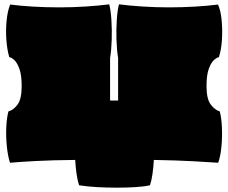

<svg xmlns="http://www.w3.org/2000/svg" viewBox="-20 -734 1053 886"><path d="M26 17Q16 -15 11.5 -59Q7 -103 9 -147Q11 -191 19 -220Q42 -226 61 -251.5Q80 -277 80 -337Q80 -388 69.5 -416.5Q59 -445 46 -457Q33 -469 23 -470Q13 -503 9.5 -548.5Q6 -594 10.5 -639Q15 -684 27 -713Q74 -707 133 -703.5Q192 -700 254 -700Q316 -700 377 -704Q438 -708 484 -714Q491 -688 494 -643Q497 -598 495.5 -550Q494 -502 488 -467V-270H525V-467Q519 -502 517.5 -550Q516 -598 519 -643Q522 -688 529 -714Q575 -708 636.5 -704Q698 -700 759 -700Q821 -700 880 -703.5Q939 -707 986 -713Q999 -684 1003 -639Q1007 -594 1004 -548.5Q1001 -503 990 -470Q981 -469 967.5 -457Q954 -445 943.5 -416.5Q933 -388 933 -337Q933 -277 952.5 -251.5Q972 -226 994 -220Q1002 -191 1004 -147Q1006 -103 1002 -59Q998 -15 987 17Q941 14 870.5 10Q800 6 690 4Q688 39 683.5 70Q679 101 672 121Q645 127 605 129.5Q565 132 519.5 132Q474 132 428.5 129.5Q383 127 345 121Q338 101 333.5 70Q329 39 327 4Q221 5 145.5 9Q70 13 26 17Z"/></svg>

Font: Oi
Style: Regular
Weight: 400
Designer: Kostas Bartsokas, Mohamad Dakak
Foundry: Foundry5
Version: Version 4.000